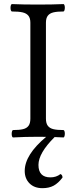

<svg xmlns="http://www.w3.org/2000/svg" viewBox="-20 -686 372 963"><path d="M305.2 -15.6Q305.2 -8.3 303.2 -2.4Q301.3 3.4 298.3 3.4Q283.2 2.4 253.9 1.5Q172.9 82 172.9 141.1Q172.9 203.6 232.9 203.6Q262.2 203.6 283.2 187Q293.5 190.9 293.5 204.6Q272 232.9 248.8 245.4Q225.6 257.8 192.9 257.8Q151.9 257.8 127.9 233.6Q104 209.5 104 171.4Q104 90.3 211.4 0.5Q198.2 0 171.9 0Q104 0 45.4 3.4Q42.5 3.4 40.5 -2Q38.6 -7.3 38.6 -14.6Q38.6 -22 40.5 -27.8Q42.5 -33.7 45.4 -33.7Q76.7 -33.7 95.2 -38.1Q113.8 -42.5 123 -54.9Q132.3 -67.4 132.3 -90.8V-572.3Q132.3 -595.2 122.3 -607.4Q112.3 -619.6 92.8 -624Q73.2 -628.4 40 -628.4Q36.6 -628.4 34.7 -633.8Q32.7 -639.2 32.7 -646.5Q32.7 -654.3 34.7 -659.9Q36.6 -665.5 40 -665.5Q93.8 -663.1 169.4 -663.1Q244.6 -663.1 298.3 -665.5Q301.3 -665.5 303.2 -660.2Q305.2 -654.8 305.2 -647.5Q305.2 -640.1 303.2 -634.3Q301.3 -628.4 298.3 -628.4Q267.1 -628.4 248.3 -624Q229.5 -619.6 220 -607.4Q210.4 -595.2 210.4 -572.3V-90.8Q210.4 -67.4 220 -54.9Q229.5 -42.5 248 -38.1Q266.6 -33.7 298.3 -33.7Q301.3 -33.7 303.2 -28.3Q305.2 -22.9 305.2 -15.6Z"/></svg>

Font: JuniusX
Style: Regular
Weight: 400
Designer: Peter S. Baker
Foundry: Briery Creek Software
Version: Version 1.004